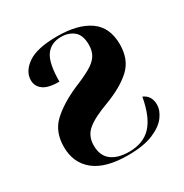

<svg xmlns="http://www.w3.org/2000/svg" viewBox="-135 -656 742 773"><g transform="rotate(-30 235.5 -269.0)"><path d="M243 10Q139 10 87 -32Q35 -74 35 -148Q35 -218 78.5 -259Q122 -300 197 -333Q244 -352 273 -368.5Q302 -385 315 -405Q328 -425 328 -455Q328 -500 304.5 -519Q281 -538 246 -538Q199 -538 175 -504Q151 -470 151 -385Q100 -385 77 -402Q54 -419 54 -447Q54 -488 97 -518Q140 -548 234 -548Q330 -548 383.5 -510.5Q437 -473 437 -394Q437 -324 394.5 -284Q352 -244 273 -214Q204 -189 173 -163Q142 -137 142 -93Q142 -46 171.5 -23Q201 0 254 0Q319 0 356.5 -39Q394 -78 410 -166Q445 -151 445 -109Q445 -82 424.5 -54.5Q404 -27 359.5 -8.5Q315 10 243 10Z"/></g></svg>

Font: Noto Serif Display SemiCondensed ExtraBold
Style: Regular
Weight: 800
Width: 4
Designer: Monotype Design Team
Foundry: Monotype Imaging Inc.
Version: Version 2.009